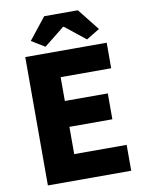

<svg xmlns="http://www.w3.org/2000/svg" viewBox="-101 -1026 833 1096"><g transform="rotate(-10 315.0 -477.5)"><path d="M86 0H569V-150H265V-308H514V-458H265V-596H558V-744H86ZM133 -829 210 -782 328 -876H333L451 -782L528 -829L428 -955H233Z"/></g></svg>

Font: Noto Sans Korean Black
Style: Bold
Weight: 900
Designer: Ryoko NISHIZUKA (kana & ideographs); Paul D. Hunt (Latin, Greek & Cyrillic); Wenlong ZHANG (bopomofo); Sandoll Communica
Foundry: Adobe Systems Incorporated
Version: Version 1.000;PS 1;hotconv 1.0.78;makeotf.lib2.5.61930